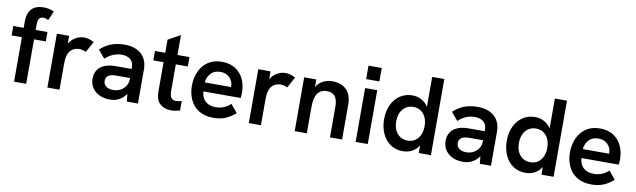

<svg xmlns="http://www.w3.org/2000/svg" viewBox="-42 -1214 5734 1731"><g transform="rotate(10 2824.5 -348.5)"><path d="M104 -407H10V-493H105V-549Q105 -706 253 -706Q303 -706 347 -685L311 -601Q285 -614 265 -614Q215 -614 215 -549V-493H323V-407H215V0H104Z M409 -493H521V-421Q542 -458 579.5 -480Q617 -502 656 -502Q704 -502 748 -476L694 -376Q682 -383 665 -387.5Q648 -392 632 -392Q597 -392 569.5 -373.5Q542 -355 530 -317Q520 -290 520 -218V0H409Z M1129 -69Q1104 -31 1066.5 -11Q1029 9 983 9Q900 9 848 -35Q796 -79 796 -151Q796 -191 812.5 -221Q829 -251 859 -269Q905 -297 982 -297H1128V-311Q1128 -358 1099 -383Q1070 -408 1018 -408Q978 -408 939.5 -392Q901 -376 869 -345L807 -418Q854 -462 908 -482Q962 -502 1027 -502Q1127 -502 1182.5 -451.5Q1238 -401 1238 -311V0H1136ZM997 -81Q1051 -81 1089.5 -116Q1128 -151 1128 -204V-214H998Q954 -214 930 -198Q907 -181 907 -150Q907 -118 931.5 -99.5Q956 -81 997 -81Z M1401 -138V-407H1307V-493H1401V-613L1513 -675V-493H1623V-407H1513V-169Q1513 -124 1526 -103Q1539 -82 1571 -82Q1593 -82 1623 -91V-5Q1585 9 1541 9Q1479 9 1440 -26.5Q1401 -62 1401 -138Z M1689 -243Q1689 -312 1714.5 -371Q1740 -430 1792 -466Q1844 -502 1920 -502Q1994 -502 2044.5 -469Q2095 -436 2120 -380.5Q2145 -325 2145 -256Q2145 -236 2142 -210H1800Q1804 -152 1839 -120.5Q1874 -89 1932 -89Q2012 -89 2069 -143L2130 -69Q2081 -27 2035 -9Q1989 9 1928 9Q1848 9 1794.5 -25Q1741 -59 1715 -116.5Q1689 -174 1689 -243ZM2039 -292V-298Q2039 -344 2007 -377Q1975 -410 1922 -410Q1866 -410 1834.5 -376Q1803 -342 1798 -292Z M2253 -493H2365V-421Q2386 -458 2423.5 -480Q2461 -502 2500 -502Q2548 -502 2592 -476L2538 -376Q2526 -383 2509 -387.5Q2492 -392 2476 -392Q2441 -392 2413.5 -373.5Q2386 -355 2374 -317Q2364 -290 2364 -218V0H2253Z M2673 -493H2784V-424Q2808 -463 2846 -482.5Q2884 -502 2931 -502Q3014 -502 3060.5 -454.5Q3107 -407 3107 -319V0H2996V-278Q2996 -344 2972 -375Q2948 -406 2898 -406Q2841 -406 2812.5 -365.5Q2784 -325 2784 -240V0H2673Z M3231 -493H3342V0H3231ZM3226 -697H3347V-574H3226Z M3448 -247Q3448 -324 3476.5 -382Q3505 -440 3554 -471Q3603 -502 3663 -502Q3709 -502 3747 -481.5Q3785 -461 3809 -423V-697H3920V0H3809V-70Q3784 -30 3746 -10.5Q3708 9 3663 9Q3598 9 3549.5 -24Q3501 -57 3474.5 -115.5Q3448 -174 3448 -247ZM3819 -247Q3819 -316 3783.5 -358.5Q3748 -401 3690 -401Q3631 -401 3595 -358.5Q3559 -316 3559 -247Q3559 -177 3595 -135Q3631 -93 3690 -93Q3748 -93 3783.5 -135.5Q3819 -178 3819 -247Z M4361 -69Q4336 -31 4298.5 -11Q4261 9 4215 9Q4132 9 4080 -35Q4028 -79 4028 -151Q4028 -191 4044.5 -221Q4061 -251 4091 -269Q4137 -297 4214 -297H4360V-311Q4360 -358 4331 -383Q4302 -408 4250 -408Q4210 -408 4171.5 -392Q4133 -376 4101 -345L4039 -418Q4086 -462 4140 -482Q4194 -502 4259 -502Q4359 -502 4414.5 -451.5Q4470 -401 4470 -311V0H4368ZM4229 -81Q4283 -81 4321.5 -116Q4360 -151 4360 -204V-214H4230Q4186 -214 4162 -198Q4139 -181 4139 -150Q4139 -118 4163.5 -99.5Q4188 -81 4229 -81Z M4571 -247Q4571 -324 4599.5 -382Q4628 -440 4677 -471Q4726 -502 4786 -502Q4832 -502 4870 -481.5Q4908 -461 4932 -423V-697H5043V0H4932V-70Q4907 -30 4869 -10.5Q4831 9 4786 9Q4721 9 4672.5 -24Q4624 -57 4597.5 -115.5Q4571 -174 4571 -247ZM4942 -247Q4942 -316 4906.5 -358.5Q4871 -401 4813 -401Q4754 -401 4718 -358.5Q4682 -316 4682 -247Q4682 -177 4718 -135Q4754 -93 4813 -93Q4871 -93 4906.5 -135.5Q4942 -178 4942 -247Z M5150 -243Q5150 -312 5175.5 -371Q5201 -430 5253 -466Q5305 -502 5381 -502Q5455 -502 5505.5 -469Q5556 -436 5581 -380.5Q5606 -325 5606 -256Q5606 -236 5603 -210H5261Q5265 -152 5300 -120.5Q5335 -89 5393 -89Q5473 -89 5530 -143L5591 -69Q5542 -27 5496 -9Q5450 9 5389 9Q5309 9 5255.5 -25Q5202 -59 5176 -116.5Q5150 -174 5150 -243ZM5500 -292V-298Q5500 -344 5468 -377Q5436 -410 5383 -410Q5327 -410 5295.5 -376Q5264 -342 5259 -292Z"/></g></svg>

Font: Hanken Grotesk SemiBold
Style: Regular
Weight: 600
Designer: Alfredo Marco Pradil
Foundry: Hanken Design Co.
Version: Version 3.014